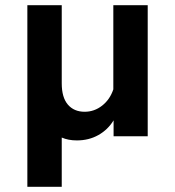

<svg xmlns="http://www.w3.org/2000/svg" viewBox="-20 -523 672 737"><path d="M85 194V-503H217V-203Q217 -149 240.5 -121.5Q264 -94 305 -94Q342 -94 372 -117.5Q402 -141 415 -180V-503H547V0H416V-61Q394 -25 357.5 -4.5Q321 16 275 16Q242 16 217 5V194Z"/></svg>

Font: Wix Madefor Text
Style: Bold
Weight: 700
Designer: Dalton Maag Ltd
Foundry: Dalton Maag Ltd
Version: Version 3.100